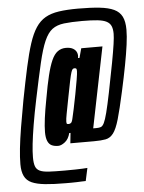

<svg xmlns="http://www.w3.org/2000/svg" viewBox="-56 -740 669 893"><g transform="rotate(-5 279.0 -294.0)"><path d="M215 108Q158 108 119 104Q80 100 56.5 89.5Q33 79 22.5 57.5Q12 36 12 2Q12 -30 16.5 -72Q21 -114 30 -169Q39 -224 52 -294Q69 -382 83 -446Q97 -510 111.5 -554.5Q126 -599 144.5 -627Q163 -655 189 -670Q215 -685 252.5 -690.5Q290 -696 342 -696Q401 -696 442.5 -691.5Q484 -687 509.5 -675Q535 -663 546.5 -640Q558 -617 558 -579Q558 -549 552.5 -508.5Q547 -468 537 -415Q527 -362 512 -294Q494 -212 481 -167Q468 -122 453 -102.5Q438 -83 417 -79Q396 -75 363 -75H252L257 -123H251Q244 -95 226.5 -81.5Q209 -68 195 -68Q177 -68 164.5 -74Q152 -80 145.5 -95.5Q139 -111 139 -137Q139 -163 144 -201.5Q149 -240 159 -292Q170 -355 180.5 -398Q191 -441 203 -468Q215 -495 231.5 -507Q248 -519 270 -519Q291 -519 303.5 -511.5Q316 -504 320.5 -492Q325 -480 322 -467H329L341 -511H440L364 -135H379Q392 -135 400 -138Q408 -141 415 -155Q422 -169 430.5 -202Q439 -235 451 -294Q468 -378 478 -432Q488 -486 492.5 -517.5Q497 -549 497 -565Q497 -587 491 -601Q485 -615 470 -623Q455 -631 427.5 -634Q400 -637 356 -637Q305 -637 271.5 -633Q238 -629 216.5 -613Q195 -597 179 -560.5Q163 -524 148 -459.5Q133 -395 112 -294Q98 -227 89.5 -175.5Q81 -124 77 -87.5Q73 -51 73 -25Q73 2 78.5 17Q84 32 99 39Q114 46 142 47.5Q170 49 214 49Q245 49 264.5 48.5Q284 48 297 47.5Q310 47 321 46L308 106Q301 106 290 106.5Q279 107 266.5 107.5Q254 108 241 108Q228 108 215 108ZM252 -165Q257 -165 262.5 -168.5Q268 -172 272 -191Q275 -203 281.5 -233.5Q288 -264 295 -300.5Q302 -337 307 -367Q312 -397 312 -407Q312 -417 309 -419Q306 -421 302 -421Q297 -421 293.5 -418.5Q290 -416 286 -404Q282 -392 276.5 -365.5Q271 -339 262 -292Q252 -240 247 -214Q242 -188 242 -177Q242 -168 244.5 -166.5Q247 -165 252 -165Z"/></g></svg>

Font: Saira UltraCondensed Black
Style: Italic
Weight: 900
Width: 1
Italic angle: -12°
Designer: Hector Gatti with collaboration of the Omnibus-Type team
Foundry: Omnibus-Type
Version: Version 1.101